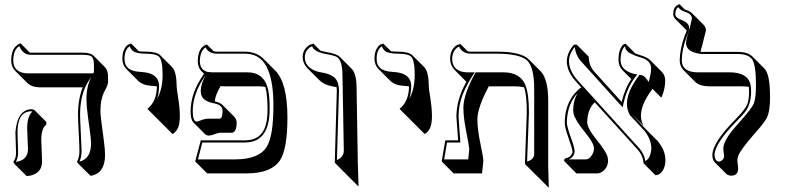

<svg xmlns="http://www.w3.org/2000/svg" viewBox="-20 -766 3735 911"><path d="M175.8 -102.5Q175.8 -93.3 177.7 -52Q179.7 -10.7 179.7 -1.5Q179.7 54.2 125.5 66.9Q116.2 68.8 106.4 69.3L49.8 13.2L43 2Q55.7 -13.2 56.2 -41Q56.2 -49.8 54.7 -88.4Q53.2 -128.4 53.2 -138.2Q61 -241.7 126 -248Q136.7 -247.6 143.1 -244.1L199.7 -187.5V-174.3Q176.3 -158.7 175.8 -102.5ZM456.5 -239.3Q456.5 -213.4 472.2 -103.5Q478.5 -57.1 478.5 -28.3Q477.1 57.6 409.7 68.4L353 12.2L345.2 2Q356.9 -20 356.9 -48.8Q356.9 -69.8 353.5 -136.2Q350.1 -202.1 350.1 -223.1Q350.6 -297.4 372.6 -351.6H168.5Q130.4 -352.1 108.9 -373L52.2 -429.7Q33.2 -449.7 33.2 -479Q33.2 -499.5 37.8 -515.6Q42.5 -531.7 49.1 -539.8Q55.7 -547.9 62.3 -552.7Q68.8 -557.6 73.2 -558.6L78.1 -560.1L121.6 -516.1Q124.5 -515.6 127 -516.1H373Q409.7 -515.6 423.8 -502L480 -445.3Q492.2 -431.6 492.7 -401.4V-377.4Q492.7 -362.8 477.5 -335.9Q456.5 -297.9 456.5 -239.3ZM423.3 -418Q426.3 -426.3 425.8 -434.1V-458Q425.8 -492.7 410.2 -500.5Q397.5 -505.9 373 -505.9H127Q90.3 -505.9 73.2 -543.5Q72.3 -545.9 71.8 -546.9Q43.9 -531.2 43 -481Q43 -479.5 43 -479Q43 -431.6 88.9 -420.4Q100.1 -418 111.8 -418ZM414.1 -400.9Q360.4 -335 359.9 -223.1Q359.9 -202.6 363.3 -137.7Q366.7 -70.8 367.2 -48.8Q366.7 -20 356.9 1Q411.6 -12.7 412.1 -85Q412.1 -109.4 396.5 -218.3Q390.1 -266.1 390.1 -295.9Q390.6 -359.9 414.1 -400.9ZM108.9 -159.2Q109.4 -214.4 132.8 -235.8V-237.3Q129.4 -237.8 126 -237.8Q63.5 -235.8 63 -138.2Q63 -128.9 64.5 -89.6Q65.9 -50.3 65.9 -41Q65.4 -16.1 55.2 2.4Q112.3 -5.9 112.8 -58.1Q112.8 -66.9 110.8 -106.9Q108.9 -148.9 108.9 -159.2Z M685.5 -243.2 679.7 -250Q723.1 -283.7 724.6 -356Q713.9 -357.9 702.1 -358.4Q657.7 -360.8 635.7 -382.3L579.1 -439Q561 -458 560.5 -486.8Q560.5 -516.6 571 -534.9Q581.5 -553.2 592.3 -556.2L602.5 -559.1L638.7 -522.9Q650.9 -521 673.8 -521Q723.6 -520.5 740.7 -503.4L797.4 -446.8Q817.9 -424.8 818.4 -354.5Q818.4 -344.7 824.2 -309.6Q842.8 -195.8 823.2 -156.2Q813.5 -138.2 798.8 -129.9L742.2 -186.5ZM725.6 -296.9Q751.5 -343.8 751.5 -411.1Q751.5 -483.9 731.9 -499.5Q716.3 -510.7 673.8 -511.2Q624.5 -511.2 608.4 -525.9Q600.1 -534.7 595.2 -545.9Q570.8 -530.3 570.8 -486.8Q570.8 -428.2 644 -425.3Q645.5 -425.3 646 -424.8Q721.2 -421.9 732.9 -375.5Q734.4 -368.2 734.9 -360.8Q734.4 -323.2 725.6 -296.9Z M994.1 -522.5Q1002 -521 1009.3 -521H1141.6Q1196.8 -520 1230 -487.3L1286.6 -430.7Q1343.8 -372.1 1343.8 -208.5Q1343.8 -59.6 1308.6 -5.4Q1266.6 56.6 1151.9 56.6H962.9L906.2 0L932.6 -100.1H1142.6Q1230 -100.1 1245.6 -193.4Q1249.5 -217.8 1249.5 -248Q1249 -319.8 1238.8 -353.5Q1225.1 -356.4 1210 -356.4H1043.9Q1034.7 -356.4 1026.9 -357.4Q1001.5 -315.4 999 -285.2Q1023.4 -279.8 1035.2 -268.6L1091.8 -211.9Q1102.5 -199.7 1103 -183.6Q1102.1 -137.7 1080.1 -136.2H1079.1H1078.1H1077.1H1076.7H1075.7H1074.7H1073.7H1072.8H1070.8H1069.8H1068.8H1067.9H1067.4H1066.4H1065.4H1064.5H1063.5H1062.5H1061.5H1060.5H1059.6H1058.1H1057.1H1056.2H1055.2H1054.2H1053.2H1052.2H1051.3H1050.3H1049.3H1048.3H1047.4H1046.4H1045.4H1043.9H1043H1042H1041H1040H1039.1H1038.1H1037.1H1036.1H1035.2H1034.2H1033.2H1023.9Q1016.6 -136.2 988.3 -126Q978 -122.6 969.7 -122.6Q959.5 -123.5 953.6 -128.9L897 -185.5Q884.3 -199.7 884.3 -237.8Q884.8 -327.6 948.2 -416L934.1 -430.2Q918.9 -446.8 918.5 -475.1Q918.5 -538.1 957.5 -553.7Q957.5 -553.7 961.4 -555.2ZM956.1 -410.2Q894.5 -323.7 894.5 -237.8Q895 -189 913.6 -189Q916.5 -189 941.9 -198.2Q955.6 -202.6 967.3 -203.1H1023.4Q1036.1 -205.6 1036.1 -240.2Q1036.1 -267.1 999.5 -274.9Q998 -275.4 997.6 -275.4Q940.9 -285.2 934.1 -319.8Q932.6 -327.6 932.6 -335.9Q933.1 -369.1 956.1 -410.2ZM962.4 -425.3 971.7 -423.8Q980 -422.9 987.3 -422.9H1153.3Q1234.9 -422.9 1252.9 -337.9Q1259.8 -304.7 1259.3 -248Q1259.3 -94.2 1148.9 -90.3Q1145 -90.3 1142.6 -89.8H939.9L919.4 -9.8H1095.2Q1209 -9.8 1246.1 -70.3Q1277.3 -122.1 1277.3 -265.1Q1277.3 -472.2 1185.1 -504.4Q1165 -511.2 1141.6 -511.2H1009.3Q969.2 -512.2 955.1 -541.5Q928.7 -522.5 928.2 -475.1Q929.2 -439.9 954.6 -428.7Z M1568.4 5.9 1578.1 -335.9Q1578.1 -345.2 1577.1 -352.5Q1567.9 -354.5 1556.6 -356.4Q1518.1 -363.3 1494.6 -386.2L1438 -442.9Q1416.5 -465.8 1416 -494.1Q1416 -519 1429 -535.2Q1441.9 -551.3 1454.6 -555.2L1467.3 -559.1L1500 -525.9Q1510.3 -522.5 1529.3 -519Q1577.6 -510.7 1592.3 -496.1L1648.9 -439.5Q1671.4 -415.5 1671.9 -349.6L1677.7 5.4L1681.2 119.1L1624.5 62.5ZM1578.6 -6.8Q1610.4 -20 1611.3 -50.8L1605 -405.8Q1605 -479 1578.6 -495.6Q1565.9 -502.9 1527.3 -509.3Q1479 -518.6 1465.3 -538.1Q1462.4 -542.5 1460.4 -546.4Q1427.2 -530.8 1426.3 -494.1Q1426.3 -451.7 1473.1 -431.2Q1486.8 -425.3 1502 -422.9Q1564.5 -413.6 1579.6 -380.9Q1587.9 -362.3 1588.4 -335.9Z M1881.8 -243.2 1876 -250Q1919.4 -283.7 1920.9 -356Q1910.2 -357.9 1898.4 -358.4Q1854 -360.8 1832 -382.3L1775.4 -439Q1757.3 -458 1756.8 -486.8Q1756.8 -516.6 1767.3 -534.9Q1777.8 -553.2 1788.6 -556.2L1798.8 -559.1L1835 -522.9Q1847.2 -521 1870.1 -521Q1919.9 -520.5 1937 -503.4L1993.7 -446.8Q2014.2 -424.8 2014.6 -354.5Q2014.6 -344.7 2020.5 -309.6Q2039.1 -195.8 2019.5 -156.2Q2009.8 -138.2 1995.1 -129.9L1938.5 -186.5ZM1921.9 -296.9Q1947.8 -343.8 1947.8 -411.1Q1947.8 -483.9 1928.2 -499.5Q1912.6 -510.7 1870.1 -511.2Q1820.8 -511.2 1804.7 -525.9Q1796.4 -534.7 1791.5 -545.9Q1767.1 -530.3 1767.1 -486.8Q1767.1 -428.2 1840.3 -425.3Q1841.8 -425.3 1842.3 -424.8Q1917.5 -421.9 1929.2 -375.5Q1930.7 -368.2 1931.2 -360.8Q1930.7 -323.2 1921.9 -296.9Z M2470.7 12.2 2479.5 -233.9Q2479.5 -313.5 2466.8 -351.6Q2448.2 -356.4 2424.3 -356.4H2299.3Q2246.1 -258.3 2245.1 -199.2Q2245.1 -152.8 2259.3 -85.4Q2273.4 -18.1 2273.4 -1.5L2267.1 56.6H2132.3L2075.7 0L2092.8 -100.1H2153.8Q2152.8 -117.2 2148.9 -164.1Q2145.5 -206.5 2145.5 -211.9Q2146 -295.9 2192.9 -377.9L2136.7 -434.6Q2116.2 -456.1 2115.7 -486.8Q2115.7 -514.6 2127.7 -532.2Q2139.6 -549.8 2152.3 -553.7L2164.6 -557.1L2199.2 -522.5Q2206.5 -521 2213.9 -521H2339.8Q2452.1 -520.5 2488.8 -484.4L2545.4 -427.7Q2581.1 -390.6 2581.1 -287.6V23.4L2584 125L2527.3 68.4ZM2481 0.5Q2513.2 -9.3 2514.6 -33.2V-344.2Q2514.6 -447.3 2481 -479Q2446.3 -510.7 2339.8 -511.2H2213.9Q2173.3 -512.2 2158.2 -544.9Q2126.5 -529.8 2125.5 -486.8Q2125.5 -443.4 2164.1 -428.2Q2177.7 -423.3 2192.9 -422.9H2232.4L2222.7 -407.7Q2168.9 -323.2 2159.2 -258.3Q2155.8 -235.4 2155.8 -211.9Q2155.8 -207.5 2158.7 -167.5Q2162.6 -118.2 2163.6 -100.6L2164.1 -89.8H2101.1L2087.4 -9.8H2201.7L2206.5 -58.6Q2206.5 -67.9 2190.4 -151.4Q2178.7 -211.4 2178.7 -255.9Q2179.2 -317.9 2233.9 -418L2236.8 -422.9H2367.7Q2447.8 -422.9 2472.7 -362.8Q2489.7 -320.3 2489.7 -233.9Z M3136.2 -385.3Q3136.2 -345.2 3120.6 -308.6Q3118.2 -303.2 3117.2 -303.2L3077.1 -343.3Q3076.2 -343.3 3075.2 -343.3Q3021.5 -272 3021 -217.3Q3021.5 -191.4 3033.7 -168.9L2977.1 -225.6L3042.5 -154.8L3099.1 -98.6Q3136.7 -54.2 3137.2 -8.3Q3137.2 36.6 3112.3 57.1Q3101.6 64.9 3089.8 65.4L3033.7 8.8Q3030.3 -28.3 3007.3 -54.2L2802.2 -280.3Q2768.1 -249.5 2766.1 -187.5Q2766.1 -157.7 2811.5 -102.1Q2856.4 -46.9 2862.8 -21.5Q2864.7 -12.7 2865.2 -5.4Q2865.2 29.3 2837.4 48.8Q2826.2 56.2 2815.9 56.6H2714.8L2658.7 0Q2656.7 -4.4 2656.2 -5.9Q2657.7 -12.2 2663.6 -15.1Q2685.5 -18.1 2694.3 -37.1Q2696.3 -42.5 2696.3 -46.9Q2696.3 -58.6 2674.3 -121.1Q2659.7 -162.6 2659.7 -184.1Q2659.7 -264.6 2704.6 -320.3Q2720.2 -338.9 2737.8 -351.6L2707.5 -385.3Q2669.9 -429.7 2669.4 -475.1Q2670.4 -517.6 2703.6 -554.2H2716.3L2772.9 -497.6Q2774.9 -455.1 2797.9 -428.2L2929.7 -282.2Q2944.3 -345.2 2975.6 -391.1L2933.6 -432.6Q2914.6 -452.6 2914.6 -481.9Q2914.6 -512.7 2922.6 -531.7Q2930.7 -550.8 2939 -555.2L2947.3 -559.1Q2949.2 -557.6 2950.2 -556.6L2994.6 -512.2Q3004.4 -508.8 3015.6 -504.9Q3049.8 -495.1 3064 -481.4L3120.6 -424.8Q3135.7 -408.7 3136.2 -385.3ZM2721.7 -325.2Q2674.3 -276.4 2669.9 -194.8Q2669.4 -189 2669.4 -184.1Q2669.4 -166 2693.8 -98.6Q2706.5 -63.5 2706.5 -46.9Q2705.6 -23.9 2680.2 -9.8H2759.3Q2777.8 -9.8 2791.5 -35.2Q2798.3 -48.8 2798.3 -62Q2798.3 -86.4 2756.3 -137.7Q2709 -195.8 2701.7 -226.1Q2699.7 -235.8 2699.7 -244.1Q2700.2 -291.5 2721.7 -325.2ZM2753.4 -349.1 2756.3 -345.7 3015.1 -60.5Q3036.6 -35.2 3042 -2.4Q3064 -11.7 3069.8 -52.2Q3070.8 -59.1 3070.3 -64.9Q3069.3 -107.4 3035.2 -148.4L2968.8 -219.7L2968.3 -220.7Q2954.6 -246.6 2954.6 -273.9Q2955.6 -333 3010.7 -406.2L3013.7 -410.6L3019.5 -410.2Q3039.1 -408.7 3055.7 -379.9Q3057.1 -377.9 3057.6 -377Q3069.3 -414.1 3069.3 -441.9Q3069.3 -477.5 3023.9 -492.2Q3018.6 -493.7 3012.7 -495.6Q2996.6 -500.5 2984.4 -506.1Q2972.2 -511.7 2965.6 -515.6Q2959 -519.5 2954.3 -525.4Q2949.7 -531.2 2948.7 -533.4Q2947.8 -535.6 2946.8 -541L2945.3 -546.4Q2925.3 -528.8 2924.3 -481.9Q2924.3 -432.6 2986.8 -416Q2988.3 -415.5 2988.8 -415.5L3003.9 -412.1L2994.1 -399.9Q2954.6 -349.1 2938.5 -275.4L2934.6 -256.8L2919.9 -272.5L2733.9 -478.5Q2711.4 -505.4 2707 -543Q2679.7 -509.8 2679.7 -475.1Q2680.7 -432.6 2714.8 -391.6L2745.1 -357.9Z M3230 -720.2Q3232.4 -719.2 3233.9 -719.2Q3252.9 -713.4 3262.7 -704.1L3319.3 -647.5Q3329.1 -636.2 3329.6 -621.6Q3329.6 -621.6 3310.5 -545.9V-545.4Q3306.2 -532.7 3303.7 -520Q3307.1 -520 3310.1 -520H3480Q3527.8 -519.5 3549.3 -498.5L3606 -441.9Q3632.3 -415.5 3633.3 -323.2Q3633.3 -314 3633.8 -304.2Q3633.8 -234.9 3616.7 -203.6Q3603 -179.2 3554.7 -125.5Q3494.6 -55.7 3483.9 -29.3Q3478.5 -15.6 3478.5 -4.4Q3478.5 3.9 3481 16.6Q3482.4 26.9 3482.4 31.7Q3482.4 67.9 3449.7 67.4Q3435.1 66.9 3426.8 59.6L3370.1 2.9Q3360.4 -8.3 3359.9 -29.8Q3360.4 -90.3 3471.2 -201.2Q3517.1 -248 3526.4 -272.9Q3534.2 -295.4 3534.2 -332Q3534.2 -344.7 3533.2 -354Q3517.1 -356.4 3497.6 -356.4H3344.7Q3299.8 -356.9 3278.3 -377.9L3221.7 -434.6Q3205.6 -452.1 3205.1 -479Q3205.6 -533.7 3229 -597.2Q3234.9 -609.4 3238.3 -621.6L3183.1 -676.8Q3174.8 -686.5 3174.3 -698.2Q3174.3 -710.9 3177.2 -720.2Q3180.2 -729.5 3184.6 -734.1Q3189 -738.8 3193.4 -741.2Q3198.2 -744.1 3201.2 -745.1L3204.1 -746.1ZM3234.9 -558.1Q3235.4 -579.1 3244.6 -605.5Q3254.4 -635.3 3263.2 -678.7Q3261.2 -700.7 3231.4 -709.5Q3207.5 -716.8 3197.8 -732.4Q3184.6 -721.7 3184.1 -698.2Q3185.5 -681.6 3211.4 -672.4Q3246.1 -659.2 3249.5 -638.7Q3250 -635.3 3250 -632.8Q3249.5 -616.7 3238.3 -592.8Q3215.3 -530.3 3214.8 -479Q3216.8 -423.8 3288.1 -422.9H3440.9Q3527.8 -422.9 3541 -364.7Q3543.9 -350.6 3543.9 -332Q3543.9 -272.9 3516.6 -236.3Q3504.4 -220.7 3478 -193.8Q3371.1 -85.9 3370.1 -29.8Q3373 0 3393.1 1Q3414.1 -5.4 3416 -24.9Q3416 -28.3 3414.6 -36.6Q3412.1 -51.3 3412.1 -61Q3412.1 -96.7 3463.4 -157.2Q3468.8 -163.6 3480.5 -177.2Q3487.3 -185.1 3490.7 -188.5Q3546.4 -250.5 3556.6 -274.9Q3566.9 -300.8 3566.9 -360.8Q3566.9 -458 3548.8 -484.4Q3529.8 -509.8 3480 -509.8H3310.1Q3239.3 -516.6 3234.9 -558.1Z"/></svg>

Font: Linux Biolinum Shadow O
Style: Bold
Weight: 700
Designer: Philipp H. Poll
Foundry: Philipp H. Poll
Version: Version 0.9.2